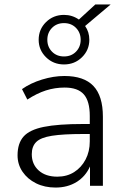

<svg xmlns="http://www.w3.org/2000/svg" viewBox="-20 -836 562 864"><path d="M230 8Q181 8 142.5 -11Q104 -30 81.5 -63Q59 -96 59 -137Q59 -191 86 -221.5Q113 -252 177 -265Q241 -278 353 -278H384V-314Q384 -381 357 -411.5Q330 -442 271 -442Q227 -442 186.5 -429Q146 -416 103 -388L79 -435Q117 -462 169 -478Q221 -494 270 -494Q358 -494 400.5 -449Q443 -404 443 -311V0H385V-87Q365 -42 324.5 -17Q284 8 230 8ZM238 -41Q281 -41 313.5 -61.5Q346 -82 365 -118Q384 -154 384 -200V-233H354Q264 -233 213.5 -225Q163 -217 143 -197Q123 -177 123 -142Q123 -97 154 -69Q185 -41 238 -41ZM268 -546Q220 -546 187 -578.5Q154 -611 154 -657Q154 -704 187 -736.5Q220 -769 268 -769Q305 -769 335 -748L409 -816H478L363 -719Q382 -692 382 -657Q382 -611 349 -578.5Q316 -546 268 -546ZM268 -582Q301 -582 322 -603.5Q343 -625 343 -657Q343 -689 322 -710.5Q301 -732 268 -732Q235 -732 214 -710.5Q193 -689 193 -657Q193 -625 214 -603.5Q235 -582 268 -582Z"/></svg>

Font: Nunito Sans Light
Style: Regular
Weight: 300
Designer: Vernon Adams
Foundry: Vernon Adams
Version: Version 3.101; ttfautohint (v1.8.4.7-5d5b);gftools[0.9.27]